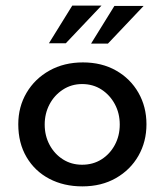

<svg xmlns="http://www.w3.org/2000/svg" viewBox="-20 -653 585 683"><path d="M45 -211Q45 -273 74.5 -323Q104 -373 156 -402Q208 -431 275 -431Q342 -431 393 -402Q444 -373 472.5 -323Q501 -273 501 -211Q501 -149 472.5 -99Q444 -49 392.5 -19.5Q341 10 273 10Q207 10 155.5 -17Q104 -44 74.5 -94Q45 -144 45 -211ZM139 -210Q139 -170 156.5 -137.5Q174 -105 204 -86Q234 -67 272 -67Q311 -67 341 -86Q371 -105 388.5 -137.5Q406 -170 406 -210Q406 -250 388.5 -282.5Q371 -315 341 -334.5Q311 -354 272 -354Q234 -354 203.5 -334Q173 -314 156 -281.5Q139 -249 139 -210ZM341 -633 214 -499H154L237 -633ZM491 -632 364 -498H304L387 -632Z"/></svg>

Font: Synthetic
Style: Regular
Weight: 400
Designer: Santiago Orozco
Foundry: Typemade
Version: Version 2.000; ttfautohint (v1.8.4.7-5d5b)